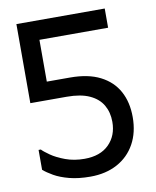

<svg xmlns="http://www.w3.org/2000/svg" viewBox="-81 -763 682 837"><g transform="rotate(-10 260.0 -344.5)"><path d="M136 -430H239Q319 -430 372 -403Q425 -376 451.5 -327.5Q478 -279 478 -213Q478 -145 450 -94.5Q422 -44 371 -16.5Q320 11 252 11Q199 11 159 0.5Q119 -10 92 -25.5Q65 -41 49 -55V-143H59Q68 -133 93 -115.5Q118 -98 156 -84Q194 -70 240 -70Q310 -70 348.5 -108.5Q387 -147 387 -208Q387 -250 368.5 -282Q350 -314 311 -332Q272 -350 210 -350H49V-389V-700H440V-615H136Z"/></g></svg>

Font: Phudu
Style: Regular
Weight: 400
Version: Version 1.005;gftools[0.9.23]